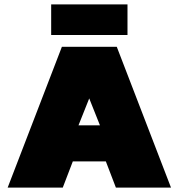

<svg xmlns="http://www.w3.org/2000/svg" viewBox="-20 -858 817 878"><path d="M214 -698V-838H563V-698ZM15 0 263 -644H514L762 0H510L464 -120H313L267 0ZM339 -285H437L388 -408Z"/></svg>

Font: Kanit Black
Style: Regular
Weight: 900
Designer: Katatrad Team
Foundry: CadsonDemak
Version: Version 2.000; ttfautohint (v1.8.3)